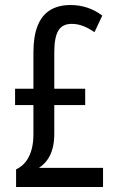

<svg xmlns="http://www.w3.org/2000/svg" viewBox="-20 -744 469 764"><path d="M261 -724Q296 -724 327.5 -713.5Q359 -703 387 -682L356 -616Q331 -633 309.5 -641Q288 -649 265 -649Q228 -649 212 -622Q196 -595 196 -536V-391H319V-326H196V-212Q196 -180 189.5 -154.5Q183 -129 169.5 -109.5Q156 -90 135 -76H390V0H44V-70Q67 -81 82 -100Q97 -119 105 -146.5Q113 -174 113 -211V-326H40V-391H113V-536Q113 -599 129.5 -641Q146 -683 179 -703.5Q212 -724 261 -724Z"/></svg>

Font: Noto Sans Devanagari ExtraCondensed
Style: Regular
Weight: 400
Width: 2
Designer: Jelle Bosma - Monotype Design Team
Foundry: Monotype Imaging Inc.
Version: Version 2.006